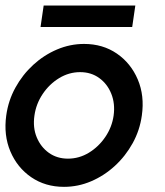

<svg xmlns="http://www.w3.org/2000/svg" viewBox="-28 -676 608 708"><path d="M208 13Q139 13 87.2 -22.5Q35.5 -58 10.2 -117.8Q-15 -177.5 -5 -250Q2.5 -305 28.8 -352.8Q55 -400.5 94.5 -436.8Q134 -473 182.2 -493.5Q230.5 -514 282 -514Q351 -514 402.8 -478.5Q454.5 -443 480 -383Q505.5 -323 495 -250Q487.5 -195.5 461.2 -148Q435 -100.5 395.5 -64.2Q356 -28 308 -7.5Q260 13 208 13ZM222.5 -91Q264 -91 300 -113Q336 -135 360.5 -171.2Q385 -207.5 391 -250Q397 -293.5 382.5 -330Q368 -366.5 338 -388.2Q308 -410 267.5 -410Q226.5 -410 190.2 -388Q154 -366 129.5 -329.5Q105 -293 99 -250Q92.5 -205.5 107.5 -169.5Q122.5 -133.5 152.5 -112.2Q182.5 -91 222.5 -91ZM133 -655.5H471L459.5 -576.5H121.5Z"/></svg>

Font: Urbanist SemiBold
Style: Italic
Weight: 600
Italic angle: -8°
Designer: Corey Hu
Foundry: Corey Hu
Version: Version 1.321; ttfautohint (v1.8.4.7-5d5b)